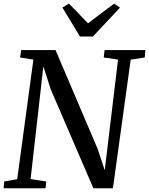

<svg xmlns="http://www.w3.org/2000/svg" viewBox="-20 -1012 802 1032"><path d="M-0.5 0 2.5 -36.5 72.5 -49 159.5 -691.5 88 -703 94 -743H278.5L504.5 -212.5L543 -97L614.5 -692L537.5 -703L542 -743H761.5L758 -703L682.5 -691.5L587 0H482L253 -531L213 -655L144.5 -49.5L228.5 -36.5L225 0ZM410 -815.5 315.5 -971.5 350.5 -992.5Q376.5 -966 402 -939.8Q427.5 -913.5 453 -886.5Q487 -913 522.2 -939.2Q557.5 -965.5 593.5 -992.5L625 -971L479 -815.5Z"/></svg>

Font: Merriweather Text Regular
Style: Italic
Weight: 400
Italic angle: -7.8°
Designer: Eben Sorkin
Foundry: Eben Sorkin
Version: Version 2.100; ttfautohint (v1.7.19-72a1) -l 8 -r 50 -G 200 